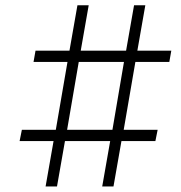

<svg xmlns="http://www.w3.org/2000/svg" viewBox="-20 -728 665 707"><path d="M515.1 -708.5 485.8 -541.5H610.8L603.5 -500H478.5L435.5 -250H560.5L552.2 -208.5H427.2L397.9 -41.5H356.4L385.7 -208.5H219.2L189.9 -41.5H147.9L177.2 -208.5H52.2L60.5 -250H185.5L228.5 -500H103.5L110.8 -541.5H235.8L265.1 -708.5H306.6L277.3 -541.5H444.3L473.6 -708.5ZM227.1 -250H394L436.5 -500H270Z"/></svg>

Font: Resagnicto
Style: Italic
Weight: 500
Italic angle: -10°
Version: Version 0.999